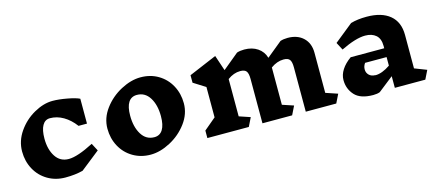

<svg xmlns="http://www.w3.org/2000/svg" viewBox="-46 -968 3143 1387"><g transform="rotate(-15 1525.5 -274.0)"><path d="M563 -512V-326H500Q462 -377 414 -405Q366 -433 314 -433Q277 -433 257.5 -398.5Q238 -364 238 -300Q238 -219 272.5 -166Q307 -113 371 -113Q436 -113 558 -176L588 -119L444 -5Q387 10 313 10Q240 10 181.5 -24.5Q123 -59 90.5 -119Q58 -179 58 -252Q58 -331 105.5 -399.5Q153 -468 225 -508.5Q297 -549 364 -549Q411 -549 473 -537.5Q535 -526 563 -512Z M1277 -287Q1277 -208 1226 -139.5Q1175 -71 1098.5 -30.5Q1022 10 951 10Q878 10 819.5 -24.5Q761 -59 728.5 -119Q696 -179 696 -252Q696 -331 747 -399.5Q798 -468 874.5 -508.5Q951 -549 1022 -549Q1096 -549 1154 -514.5Q1212 -480 1244.5 -420Q1277 -360 1277 -287ZM879 -300Q879 -216 913 -160.5Q947 -105 1009 -105Q1050 -105 1071.5 -139.5Q1093 -174 1093 -240Q1093 -324 1059 -378.5Q1025 -433 964 -433Q922 -433 900.5 -399.5Q879 -366 879 -300Z M2340 0H2112V-332Q2112 -373 2099.5 -389.5Q2087 -406 2054 -406Q2005 -406 1958 -372V-93L2042 -65L2010 0H1788V-332Q1788 -373 1775.5 -389.5Q1763 -406 1730 -406Q1681 -406 1635 -372V-93L1718 -65L1686 0H1376V-56L1465 -131V-358L1376 -414V-470L1584 -558L1623 -442L1743 -541Q1767 -549 1798 -549Q1857 -549 1897.5 -521.5Q1938 -494 1952 -446L2068 -541Q2092 -549 2123 -549Q2196 -549 2239.5 -507.5Q2283 -466 2283 -395V-95L2372 -65Z M3006 0H2778V-87L2665 2Q2645 10 2615 10Q2519 10 2476.5 -37Q2434 -84 2434 -150Q2434 -189 2458 -226.5Q2482 -264 2527 -296H2778V-313Q2778 -368 2748 -394Q2718 -420 2668 -420Q2598 -420 2485 -365L2455 -422L2594 -534Q2645 -549 2713 -549Q2825 -549 2886.5 -498Q2948 -447 2948 -350V-100L3038 -65ZM2778 -166V-230H2617Q2609 -218 2605.5 -207.5Q2602 -197 2602 -184Q2602 -159 2619.5 -142Q2637 -125 2666 -125V-124Q2717 -124 2778 -166Z"/></g></svg>

Font: Inknut Antiqua
Style: Bold
Weight: 700
Designer: Claus Eggers Sørensen
Foundry: Claus Eggers Sørensen
Version: Version 1.003; ttfautohint (v1.8.2) -l 8 -r 50 -G 200 -x 14 